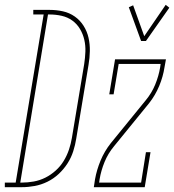

<svg xmlns="http://www.w3.org/2000/svg" viewBox="-89 -776 722 796"><path d="M-69 0V-19H-24L92 -716H49V-735H117Q145 -735 172 -729Q199 -723 221 -707.5Q243 -692 257.5 -669Q272 -646 278 -619.5Q284 -593 283.5 -564.5Q283 -536 278 -507L227 -201Q223 -175 214.5 -148.5Q206 -122 190.5 -98Q175 -74 154 -54.5Q133 -35 107.5 -22.5Q82 -10 55 -5Q28 0 2 0ZM2 -19Q26 -19 51 -23.5Q76 -28 99 -39.5Q122 -51 142 -69Q162 -87 175.5 -109.5Q189 -132 197 -156Q205 -180 209 -204L260 -510Q264 -536 265 -561.5Q266 -587 260.5 -611Q255 -635 242.5 -656Q230 -677 210.5 -691Q191 -705 166.5 -710.5Q142 -716 116 -716H110L-5 -19ZM496 -606 445 -746 463 -754 509 -626 598 -756 613 -744 516 -606ZM300 0 305 -33Q312 -72 328 -110.5Q344 -149 370 -182L515 -360Q540 -390 554.5 -425.5Q569 -461 575 -497L577 -511H403L382 -385H364L388 -530H599L593 -497Q587 -458 571 -419.5Q555 -381 529 -348L384 -170Q359 -140 344.5 -104.5Q330 -69 324 -33L322 -19H496L516 -145H535L511 0Z"/></svg>

Font: Iosevka Curly Slab ThExObl
Style: Regular
Weight: 100
Width: 7
Italic angle: -9°
Monospace: yes
Designer: Belleve Invis
Foundry: Belleve Invis
Version: Version 11.1.0; ttfautohint (v1.8.3)